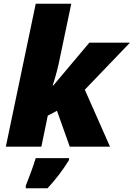

<svg xmlns="http://www.w3.org/2000/svg" viewBox="-20 -780 711 1021"><path d="M11 0H200L234 -165L283 -191L351 0H565L431 -303L671 -553H455L264 -326H260C268 -348 283 -400 291 -436L359 -760H170ZM117 208V221H233C277 173 315 124 347 71V61H170C157 104 134 165 117 208Z"/></svg>

Font: Noto Sans Black
Style: Italic
Weight: 900
Italic angle: -12°
Designer: Monotype Design Team
Foundry: Monotype Imaging Inc.
Version: Version 2.013